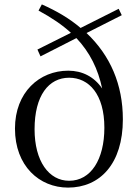

<svg xmlns="http://www.w3.org/2000/svg" viewBox="-20 -837 634 872"><path d="M294 -16C202 -16 137 -105 137 -250C137 -403 201 -484 294 -484C384 -484 454 -409 454 -257C454 -113 393 -16 294 -16ZM164 -581 327 -664C389 -598 425 -524 444 -435C408 -488 354 -516 290 -516C159 -516 48 -418 48 -253C48 -83 159 15 289 15C434 15 538 -93 538 -295C538 -453 481 -585 373 -687L533 -768L519 -797L346 -710C297 -752 238 -787 170 -817L155 -789C214 -757 263 -724 302 -688L150 -612Z"/></svg>

Font: Noto Serif CJK KR
Style: Regular
Weight: 400
Designer: Ryoko NISHIZUKA 西塚涼子 (kana & ideographs); Frank Grießhammer (Latin, Greek & Cyrillic); Wenlong ZHANG 张文龙 (bopomofo); San
Foundry: Adobe
Version: Version 2.001;hotconv 1.1.0;makeotfexe 2.6.0